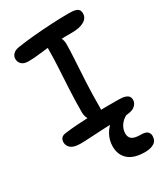

<svg xmlns="http://www.w3.org/2000/svg" viewBox="-229 -809 1013 1160"><g transform="rotate(-30 277.0 -228.5)"><path d="M94 -577Q62 -577 46.5 -592Q31 -607 31 -629Q31 -648 45 -662.5Q59 -677 88 -681Q139 -689 201 -694.5Q263 -700 327 -703.5Q391 -707 449 -707Q490 -707 506.5 -697.5Q523 -688 523 -664Q523 -632 492.5 -614Q462 -596 410 -596Q351 -596 307 -594Q263 -592 232 -589Q201 -586 177.5 -583Q154 -580 134.5 -578.5Q115 -577 94 -577ZM287 -72Q256 -72 237 -93Q218 -114 218 -149Q218 -228 222 -304Q226 -380 230 -449.5Q234 -519 234 -576Q234 -604 243 -618.5Q252 -633 276 -633Q304 -633 324 -610.5Q344 -588 344 -555Q344 -514 340 -448.5Q336 -383 331.5 -299Q327 -215 327 -117Q327 -72 287 -72ZM118 11Q72 11 51.5 -5.5Q31 -22 31 -47Q31 -65 41 -76.5Q51 -88 74 -90Q114 -95 149.5 -97.5Q185 -100 219.5 -101.5Q254 -103 289.5 -104Q325 -105 363.5 -105Q402 -105 446 -105Q478 -105 494.5 -99Q511 -93 517.5 -83.5Q524 -74 524 -60Q524 -36 501.5 -18Q479 0 427 0Q357 0 296 2.5Q235 5 189.5 8Q144 11 118 11ZM430 250Q353 250 314.5 216Q276 182 276 124Q276 79 298 40.5Q320 2 357.5 -22Q395 -46 441 -46Q452 -46 459.5 -41Q467 -36 467 -26Q467 -19 463 -14Q459 -9 445 -2Q414 14 397.5 39.5Q381 65 381 94Q381 119 398 132.5Q415 146 460 146Q493 146 505 158Q517 170 517 187Q517 220 493 235Q469 250 430 250Z"/></g></svg>

Font: Shantell Sans Medium
Style: Regular
Weight: 500
Designer: Stephen Nixon, Anya Danilova, Shantell Martin
Foundry: Arrow Type
Version: Version 1.011;[c5ecc13dd]